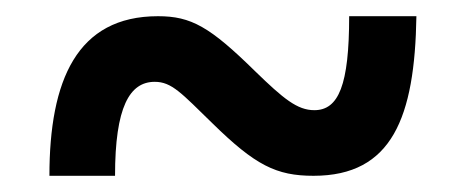

<svg xmlns="http://www.w3.org/2000/svg" viewBox="-20 -475 583 237"><path d="M41 -258H122C122 -343 140 -374 171 -374C192 -374 204 -360 242 -323C295 -271 321 -258 367 -258C464 -258 492 -330 494 -455H411C411 -370 398 -339 368 -339C347 -339 330 -353 295 -387C239 -442 216 -455 175 -455C75 -455 41 -376 41 -258Z"/></svg>

Font: Noto Serif Sinhala SemiCondensed Black
Style: Regular
Weight: 900
Width: 4
Designer: Jelle Bosma - Monotype Design Team
Foundry: Monotype Imaging Inc.
Version: Version 2.007